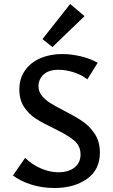

<svg xmlns="http://www.w3.org/2000/svg" viewBox="-20 -936 565 963"><path d="M193 -740 332 -916 404 -855 243 -700ZM250 -292Q194 -319 159.5 -341Q125 -363 101 -399Q77 -435 77 -487Q77 -543 106 -583.5Q135 -624 183.5 -644.5Q232 -665 292 -665Q337 -665 385.5 -653.5Q434 -642 470 -621L418 -538Q389 -561 349.5 -573.5Q310 -586 274 -586Q223 -586 198 -561.5Q173 -537 173 -504Q173 -477 189.5 -456.5Q206 -436 230 -420.5Q254 -405 299 -382Q356 -353 392.5 -328.5Q429 -304 455 -265Q481 -226 481 -171Q481 -84 416 -38.5Q351 7 253 7Q191 7 136 -10.5Q81 -28 45 -56L106 -144Q140 -111 184.5 -91.5Q229 -72 273 -72Q324 -72 354 -96Q384 -120 384 -161Q384 -205 350.5 -232.5Q317 -260 250 -292Z"/></svg>

Font: Ysabeau SC Semibold
Style: Regular
Weight: 600
Designer: Christian Thalmann (Catharsis Fonts)
Version: Version 0.003